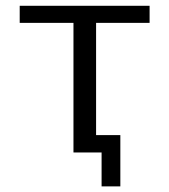

<svg xmlns="http://www.w3.org/2000/svg" viewBox="-20 -540 600 680"><path d="M406.2 -61.5V120.1H339.8V0H320.3H290H240.2V-459H49.8V-519.5H509.8V-459H320.3V-61.5Z"/></svg>

Font: Gen Shin Gothic Normal
Style: Regular
Weight: 300
Designer: [Source Han Sans]
Ryoko NISHIZUKA  (kana & ideographs); Paul D. Hunt (Latin, Greek & Cyrillic); Wenlong ZHANG  (bopomofo
Version: Version 1.002.20150607